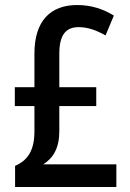

<svg xmlns="http://www.w3.org/2000/svg" viewBox="-20 -744 518 764"><path d="M287 -724C181 -724 117 -661 117 -531V-397H39V-322H117V-221C117 -144 89 -105 40 -84V0H443V-90H152C192 -115 216 -155 216 -222V-322H363V-397H216V-530C216 -605 242 -636 293 -636C329 -636 363 -624 400 -603L433 -682C391 -708 343 -724 287 -724Z"/></svg>

Font: Noto Sans Gujarati Condensed Medium
Style: Regular
Weight: 500
Width: 3
Designer: Jelle Bosma - Monotype Design Team, Universal Thirst
Foundry: Monotype Imaging Inc.
Version: Version 2.106